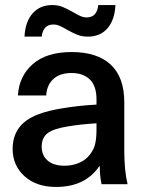

<svg xmlns="http://www.w3.org/2000/svg" viewBox="-20 -729 579 760"><path d="M472 -324V-134Q472 -52 485 0H382Q375 -31 375 -71H373Q317 11 202 11Q124 11 77 -31.5Q30 -74 30 -140Q30 -205 74.5 -244Q119 -283 225 -300Q289 -311 362 -315V-335Q362 -389 335.5 -414.5Q309 -440 263 -440Q217 -440 191 -416Q165 -392 163 -351H51Q55 -427 109.5 -475Q164 -523 263 -523Q365 -523 418.5 -473Q472 -423 472 -324ZM245 -228Q190 -219 167.5 -201Q145 -183 145 -148Q145 -114 168.5 -93.5Q192 -73 235 -73Q262 -73 286 -81.5Q310 -90 327 -107Q347 -128 354.5 -151.5Q362 -175 362 -216V-241Q297 -237 245 -228ZM328 -584Q305 -584 287 -591Q269 -598 246 -611Q227 -622 215.5 -627Q204 -632 191 -632Q151 -632 145 -584H77Q80 -643 109 -676Q138 -709 187 -709Q210 -709 228 -701.5Q246 -694 269 -681Q288 -670 299.5 -665Q311 -660 323 -660Q364 -660 369 -709H437Q434 -650 405.5 -617Q377 -584 328 -584Z"/></svg>

Font: CST
Style: Medium
Weight: 500
Version: Version 1.00